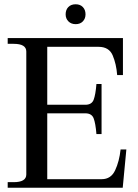

<svg xmlns="http://www.w3.org/2000/svg" viewBox="-20 -878 647 898"><path d="M287 -811Q287 -832 299.5 -845Q312 -858 334 -858Q355 -858 367.5 -845Q380 -832 380 -811Q380 -791 367.5 -778Q355 -765 334 -765Q313 -765 300 -778Q287 -791 287 -811ZM571 -179 554 0H16V-26H44Q103 -26 103 -62V-637Q103 -673 44 -673H16V-700H555V-527H528Q524 -579 507 -619Q490 -659 441 -659H201V-388H379Q409 -388 418 -411.5Q427 -435 431 -485H455V-251H431Q427 -301 418 -324.5Q409 -348 379 -348H201V-40H456Q499 -40 518.5 -81.5Q538 -123 544 -179Z"/></svg>

Font: TavirajRegular
Style: Regular
Weight: 400
Designer: Katatrad Team
Foundry: CadsonDemak
Version: Version 1.001